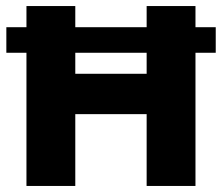

<svg xmlns="http://www.w3.org/2000/svg" viewBox="-20 -615 734 635"><path d="M1 -440.5V-525H693.5V-440.5ZM67.5 0V-595H229V-371H465V-595H626.5V0H465V-237.5H229V0Z"/></svg>

Font: Encode Sans SC
Style: Bold
Weight: 700
Version: Version 3.002